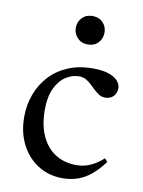

<svg xmlns="http://www.w3.org/2000/svg" viewBox="-77 -707 576 771"><g transform="rotate(10 210.5 -321.0)"><path d="M276 -445.5Q317.5 -445.5 342.5 -436.2Q367.5 -427 378.8 -413Q390 -399 390 -385.5Q390 -371.5 384.2 -360.8Q378.5 -350 367.8 -344.2Q357 -338.5 343.5 -338.5Q330 -338.5 319 -345.2Q308 -352 297.8 -361.8Q287.5 -371.5 277.2 -381.2Q267 -391 254.8 -397.8Q242.5 -404.5 227.5 -404.5Q199 -404.5 173 -387.8Q147 -371 130.5 -336.2Q114 -301.5 114 -248.5Q114 -187 134 -142.8Q154 -98.5 190.8 -75Q227.5 -51.5 278 -51.5Q306.5 -51.5 334 -63.5Q361.5 -75.5 386 -98.5L397.5 -85.5Q373 -52.5 347.5 -31.2Q322 -10 293.2 0Q264.5 10 231.5 10Q174.5 10 130.8 -18Q87 -46 62.2 -94.8Q37.5 -143.5 37.5 -206Q37.5 -255 53.5 -298.2Q69.5 -341.5 99.8 -374.5Q130 -407.5 174.5 -426.5Q219 -445.5 276 -445.5ZM238 -536.5Q212 -536.5 195.8 -553.5Q179.5 -570.5 179.5 -594.5Q179.5 -619 195.8 -635.8Q212 -652.5 238 -652.5Q264.5 -652.5 280.5 -635.8Q296.5 -619 296.5 -594.5Q296.5 -570.5 280.5 -553.5Q264.5 -536.5 238 -536.5Z"/></g></svg>

Font: Newsreader 24pt
Style: Regular
Weight: 400
Designer: Hugues Gentile
Foundry: Production Type
Version: Version 1.003